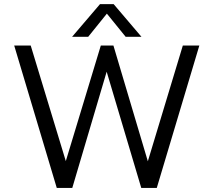

<svg xmlns="http://www.w3.org/2000/svg" viewBox="-20 -923 1049 943"><path d="M334 -742.2 471.2 -902.8H538.1L674.8 -742.2H597.2L504.9 -856L413.1 -742.2ZM258.8 0 49.8 -699.2H130.9L303.2 -131.8L475.1 -699.2H537.1L706.1 -130.9L877.9 -699.2H959L750 0H673.8L503.9 -570.8L335 0Z"/></svg>

Font: Prompt Light
Style: Regular
Weight: 300
Designer: Katatrad Team
Foundry: CadsonDemak
Version: Version 1.000;PS 001.000;hotconv 1.0.88;makeotf.lib2.5.64775